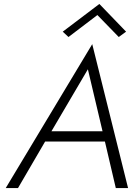

<svg xmlns="http://www.w3.org/2000/svg" viewBox="-20 -950 676 970"><path d="M240 -287H498L424 -600ZM208 -235 71 0H9L446 -727L627 0H565L510 -235ZM472 -874 326 -763 297 -790 482 -930 617 -790 580 -763Z"/></svg>

Font: Renner* Light
Style: Light Italic
Weight: 300
Italic angle: -10°
Version: Version 003.000 ; ttfautohint (v0.97) -l 8 -r 50 -G 200 -x 1